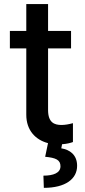

<svg xmlns="http://www.w3.org/2000/svg" viewBox="-20 -696 412 935"><path d="M326 -545.5H214.1V-676.1H108V-545.5H28.1V-460.2H108V-138.1C107.6 -60.7 153.8 -14.6 213.8 1.1L199.9 67.5C252.1 72.4 274.9 82.7 274.5 114.3C274.1 146 240.4 159.4 191.4 159.4L193.5 218.8C298.7 218.8 355.8 175.4 355.5 111.2C355.5 57.5 319.2 32.7 278.4 26.3L282.3 6.4C307.5 4.6 324.6 -0.4 335.2 -4.3V-96.2C316.1 -90.9 296.5 -87.4 279.5 -87.4C245 -87.4 214.1 -98.7 214.1 -160.2V-460.2H326Z"/></svg>

Font: Margiela Sans Medium
Style: Regular
Weight: 500
Designer: Stefan Endress, Andreas Faust
Version: Version 1.100;FEAKit 1.0